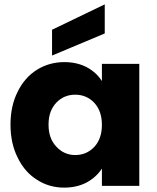

<svg xmlns="http://www.w3.org/2000/svg" viewBox="-20 -850 719 878"><path d="M28 -280C28 -280 28 -280 28 -280C28 -223 39 -172 61 -129C82 -85 112 -51 149 -28C186 -4 228 8 273 8C273 8 273 8 273 8C312 8 347 0 377 -16C406 -32 429 -53 446 -79C446 -79 446 0 446 0C446 0 617 0 617 0C617 0 617 -558 617 -558C617 -558 446 -558 446 -558C446 -558 446 -479 446 -479C446 -479 446 -479 446 -479C430 -505 407 -526 378 -542C348 -558 313 -566 274 -566C274 -566 274 -566 274 -566C228 -566 186 -554 149 -531C112 -508 82 -474 61 -431C39 -388 28 -337 28 -280ZM446 -279C446 -279 446 -279 446 -279C446 -236 434 -203 411 -178C387 -153 358 -141 324 -141C324 -141 324 -141 324 -141C290 -141 261 -154 238 -179C214 -204 202 -237 202 -280C202 -280 202 -280 202 -280C202 -323 214 -356 238 -381C261 -405 290 -417 324 -417C324 -417 324 -417 324 -417C358 -417 387 -405 411 -380C434 -355 446 -322 446 -279ZM459 -830C459 -830 218 -714 218 -714C218 -714 218 -596 218 -596C218 -596 459 -697 459 -697C459 -697 459 -830 459 -830Z"/></svg>

Font: Girnar Poppins
Style: Bold
Weight: 500
Designer: Ninad Kale (Devanagari), Jonny Pinhorn (Latin)
Foundry: Indian Type Foundry
Version: ""